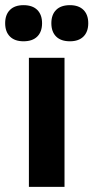

<svg xmlns="http://www.w3.org/2000/svg" viewBox="-41 -724 362 744"><path d="M230 -564Q195 -564 176.5 -582.5Q158 -601 158 -634Q158 -667 176.5 -685.5Q195 -704 230 -704Q264 -704 282.5 -685.5Q301 -667 301 -634Q301 -601 282.5 -582.5Q264 -564 230 -564ZM50 -564Q16 -564 -2.5 -582.5Q-21 -601 -21 -634Q-21 -667 -2.5 -685.5Q16 -704 50 -704Q85 -704 103.5 -685.5Q122 -667 122 -634Q122 -601 103.5 -582.5Q85 -564 50 -564ZM209 -500V0H71V-500Z"/></svg>

Font: Kantumruy Pro SemiBold
Style: Regular
Weight: 600
Version: Version 1.002